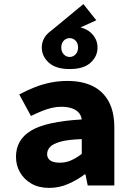

<svg xmlns="http://www.w3.org/2000/svg" viewBox="-20 -905 640 937"><path d="M293 -735 226 -752 387 -885 450 -806ZM220 12Q169 12 133 -9Q97 -30 77.5 -64Q58 -98 58 -140Q58 -223 131.5 -267.5Q205 -312 379 -322Q376 -342 364 -355.5Q352 -369 330.5 -376.5Q309 -384 278 -384Q256 -384 232.5 -378.5Q209 -373 184.5 -363Q160 -353 131 -339L74 -444Q111 -464 149 -479Q187 -494 227 -502Q267 -510 309 -510Q380 -510 431 -485.5Q482 -461 510 -410.5Q538 -360 538 -281V0H408L397 -54H393Q356 -26 312 -7Q268 12 220 12ZM271 -111Q303 -111 329.5 -123.5Q356 -136 379 -154V-226Q312 -224 275 -213.5Q238 -203 224 -187.5Q210 -172 210 -153Q210 -139 217.5 -129.5Q225 -120 238.5 -115.5Q252 -111 271 -111ZM320 -568Q253 -568 218.5 -599Q184 -630 184 -673Q184 -716 218.5 -746.5Q253 -777 320 -777Q388 -777 422 -746.5Q456 -716 456 -673Q456 -630 422 -599Q388 -568 320 -568ZM320 -627Q337 -627 349 -640Q361 -653 361 -673Q361 -694 349 -706.5Q337 -719 320 -719Q303 -719 291 -706.5Q279 -694 279 -673Q279 -653 291 -640Q303 -627 320 -627Z"/></svg>

Font: Source Code Pro ExtraBold
Style: Regular
Weight: 800
Monospace: yes
Designer: Paul D. Hunt, Teo Tuominen
Foundry: Adobe Systems Incorporated
Version: Version 1.018;hotconv 1.0.116;makeotfexe 2.5.65601